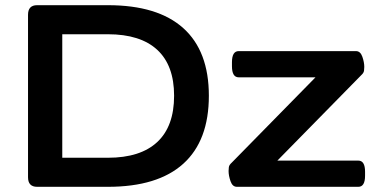

<svg xmlns="http://www.w3.org/2000/svg" viewBox="-20 -720 1454 740"><path d="M123 0Q88 0 88 -37V-663Q88 -700 123 -700H396Q588 -700 686.5 -611.5Q785 -523 785 -351Q785 -178 686.5 -89Q588 0 396 0ZM220 -112H396Q521 -112 586 -172.5Q651 -233 651 -351Q651 -468 586 -528Q521 -588 396 -588H220ZM893 0Q876 0 868.5 -21.5Q861 -43 861 -61Q861 -67 862 -75.5Q863 -84 873 -93L1196 -422H900Q874 -422 874 -465V-480Q874 -523 900 -523H1352Q1369 -523 1376.5 -501.5Q1384 -480 1384 -462Q1384 -456 1383 -447.5Q1382 -439 1372 -430L1049 -101H1361Q1387 -101 1387 -58V-43Q1387 0 1361 0Z"/></svg>

Font: Asap Expanded SemiBold
Style: Regular
Weight: 600
Width: 7
Designer: Pablo Cosgaya
Foundry: Omnibus-Type
Version: Version 3.001; ttfautohint (v1.8.4.7-5d5b)